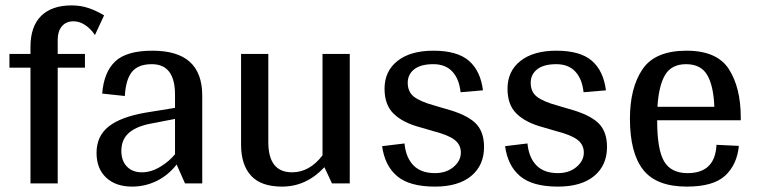

<svg xmlns="http://www.w3.org/2000/svg" viewBox="-20 -680 2812 712"><path d="M366 -623 332 -550Q317 -573 296 -587Q275 -601 253 -601Q225 -601 209.5 -582.5Q194 -564 194 -533V-480H295V-429H194V0H93V-429H15V-480H93V-506Q93 -582 132.5 -621Q172 -660 246 -660Q278 -660 307 -650.5Q336 -641 366 -623Z M338 -113Q338 -175 382.5 -210.5Q427 -246 518 -262L629 -280V-329Q629 -442 543 -442Q492 -442 469 -413Q446 -384 443 -324L359 -333Q365 -412 407 -452Q449 -492 545 -492Q638 -492 684 -450.5Q730 -409 730 -325V0H666L635 -70Q604 -30 561 -9Q518 12 470 12Q409 12 373.5 -21.5Q338 -55 338 -113ZM629 -108V-239L531 -220Q481 -209 455.5 -185Q430 -161 430 -120Q430 -84 450.5 -62.5Q471 -41 506 -41Q540 -41 573.5 -61Q607 -81 629 -108Z M1277 -480V0H1211L1183 -60Q1116 12 1026 12Q948 12 911 -28.5Q874 -69 874 -143V-480H975V-153Q975 -41 1063 -41Q1128 -41 1176 -104V-480Z M1775 -135Q1775 -67 1727.5 -27.5Q1680 12 1593 12Q1499 12 1453 -26.5Q1407 -65 1397 -138L1480 -148Q1485 -96 1513 -67Q1541 -38 1593 -38Q1635 -38 1662 -61Q1689 -84 1689 -114Q1689 -144 1665 -162Q1641 -180 1586 -194L1538 -208Q1474 -225 1440 -258Q1406 -291 1406 -351Q1406 -416 1454 -454Q1502 -492 1587 -492Q1676 -492 1719 -454.5Q1762 -417 1771 -345L1688 -338Q1683 -387 1657.5 -414.5Q1632 -442 1587 -442Q1540 -442 1516 -423Q1492 -404 1492 -373Q1492 -339 1515.5 -321Q1539 -303 1590 -289L1634 -276Q1708 -256 1741.5 -225Q1775 -194 1775 -135Z M2231 -135Q2231 -67 2183.5 -27.5Q2136 12 2049 12Q1955 12 1909 -26.5Q1863 -65 1853 -138L1936 -148Q1941 -96 1969 -67Q1997 -38 2049 -38Q2091 -38 2118 -61Q2145 -84 2145 -114Q2145 -144 2121 -162Q2097 -180 2042 -194L1994 -208Q1930 -225 1896 -258Q1862 -291 1862 -351Q1862 -416 1910 -454Q1958 -492 2043 -492Q2132 -492 2175 -454.5Q2218 -417 2227 -345L2144 -338Q2139 -387 2113.5 -414.5Q2088 -442 2043 -442Q1996 -442 1972 -423Q1948 -404 1948 -373Q1948 -339 1971.5 -321Q1995 -303 2046 -289L2090 -276Q2164 -256 2197.5 -225Q2231 -194 2231 -135Z M2417 -234V-232Q2417 -126 2442.5 -82Q2468 -38 2530 -38Q2632 -38 2637 -143L2720 -139Q2713 -69 2669 -28.5Q2625 12 2527 12Q2414 12 2365 -50.5Q2316 -113 2316 -240Q2316 -354 2362.5 -423Q2409 -492 2526 -492Q2639 -492 2683 -423.5Q2727 -355 2727 -244V-234ZM2418 -284H2629Q2626 -362 2602.5 -402Q2579 -442 2524 -442Q2471 -442 2447 -403Q2423 -364 2418 -284Z"/></svg>

Font: Arya
Style: Regular
Weight: 400
Designer: Eduardo Rodriguez Tunni, Modular Infotech
Foundry: Eduardo Rodriguez Tunni, Modular Infotech
Version: Version 1.002